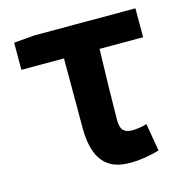

<svg xmlns="http://www.w3.org/2000/svg" viewBox="-89 -646 727 745"><g transform="rotate(-15 274.0 -273.0)"><path d="M260 -8Q201 -48 201 -164V-444H30V-553L112 -560H519V-444H344L340 -292Q338 -192 338 -158Q338 -130 349.5 -118Q361 -106 383 -106Q414 -106 444 -115L463 -4Q401 14 346 14Q291 14 260 -8Z"/></g></svg>

Font: Merged Yaku Han JP
Style: Bold
Weight: 700
Designer: Ryoko NISHIZUKA 西塚涼子 (kana, bopomofo & ideographs); Paul D. Hunt (Latin, Greek & Cyrillic); Sandoll Communications 산돌커뮤니
Foundry: Adobe
Version: Version 2.004